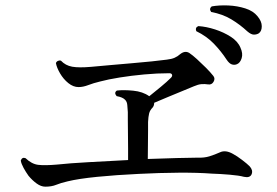

<svg xmlns="http://www.w3.org/2000/svg" viewBox="-20 -804 1040 721"><path d="M150 -103Q134 -103 117.5 -115Q101 -127 87 -144Q77 -158 68.5 -173.5Q60 -189 58 -201Q63 -215 76 -210Q99 -188 123.5 -185Q148 -182 194 -186Q240 -191 312.5 -195Q385 -199 461 -203Q461 -220 461 -247Q461 -274 460.5 -303Q460 -332 460 -354Q460 -376 460 -383Q459 -397 458 -409.5Q457 -422 450 -429Q441 -439 418 -443Q407 -456 419 -464Q444 -467 480 -463.5Q516 -460 540 -443H541Q561 -459 584 -478Q607 -497 622 -512Q628 -518 626 -523.5Q624 -529 616 -529Q571 -529 522 -524.5Q473 -520 429.5 -513Q386 -506 356 -498Q331 -492 311.5 -484.5Q292 -477 275 -477Q255 -477 236.5 -492Q218 -507 205.5 -528.5Q193 -550 190 -567Q192 -573 198 -575.5Q204 -578 209 -576Q226 -558 251 -553.5Q276 -549 322 -553Q354 -556 394 -559.5Q434 -563 474.5 -566.5Q515 -570 550 -573.5Q585 -577 606 -580Q624 -582 635.5 -587Q647 -592 657 -601Q675 -615 691 -605Q703 -597 719.5 -582Q736 -567 753 -550Q770 -533 781 -519Q789 -509 782 -497Q775 -485 762 -487Q749 -489 736.5 -488Q724 -487 708 -480Q691 -473 664.5 -462Q638 -451 610 -439.5Q582 -428 559 -418Q559 -407 553 -400Q543 -390 540 -378Q537 -366 536 -346Q536 -339 536 -313.5Q536 -288 535.5 -258Q535 -228 535 -207Q594 -209 644 -210.5Q694 -212 723 -212Q747 -211 766.5 -217Q786 -223 806 -232Q827 -242 855 -226Q870 -218 889 -203.5Q908 -189 917 -180Q931 -165 925 -150Q919 -135 896 -140Q878 -145 842.5 -148Q807 -151 775 -152Q723 -156 650.5 -155.5Q578 -155 501 -151Q416 -147 345.5 -140Q275 -133 234 -123Q208 -117 191 -110Q174 -103 150 -103ZM870 -563Q861 -559 851 -562Q841 -565 831 -580Q810 -612 783 -640Q756 -668 717 -687Q712 -701 725 -706Q755 -704 787.5 -693.5Q820 -683 846.5 -666Q873 -649 883 -625Q893 -603 887.5 -585.5Q882 -568 870 -563ZM952 -679Q944 -674 933.5 -674Q923 -674 909 -686Q881 -712 848.5 -731.5Q816 -751 773 -759Q764 -771 775 -780Q804 -785 837.5 -783.5Q871 -782 901 -772.5Q931 -763 947 -743Q963 -724 963 -705.5Q963 -687 952 -679Z"/></svg>

Font: Zen Old Mincho Medium
Style: Regular
Weight: 500
Designer: Yoshimichi Ohira
Foundry: Positype
Version: Version 1.500